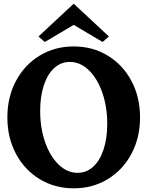

<svg xmlns="http://www.w3.org/2000/svg" viewBox="-20 -1017 800 1042"><path d="M20 -380Q20 -490 66.5 -577.5Q113 -665 195 -715Q277 -765 380 -765Q483 -765 565 -715Q647 -665 693.5 -577.5Q740 -490 740 -380Q740 -270 693.5 -182.5Q647 -95 565 -45Q483 5 380 5Q277 5 195 -45Q113 -95 66.5 -182.5Q20 -270 20 -380ZM562 -345Q562 -438 535 -515Q508 -592 461.5 -636.5Q415 -681 359 -681Q311 -681 274.5 -648Q238 -615 218 -554.5Q198 -494 198 -415Q198 -322 225 -245Q252 -168 298.5 -123.5Q345 -79 401 -79Q449 -79 485.5 -112Q522 -145 542 -205.5Q562 -266 562 -345ZM189 -819 380 -997 571 -819 537 -789 380 -882 223 -789Z"/></svg>

Font: Otomanopee
Style: Regular
Weight: 400
Designer: Das Ende der Wildnis
Foundry: Gutenberg Labo
Version: Version 3.000